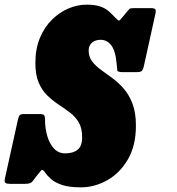

<svg xmlns="http://www.w3.org/2000/svg" viewBox="-67 -785 760 825"><path d="M314 -568Q314 -540.5 328.8 -521.2Q343.5 -502 366.5 -485.2Q389.5 -468.5 415.5 -449.5Q441.5 -430.5 464.5 -404.2Q487.5 -378 502.2 -339.8Q517 -301.5 517 -245Q517 -158.5 482 -99.2Q447 -40 392.8 -10Q338.5 20 280.5 20Q230.5 20 200 9.8Q169.5 -0.5 152.8 -15.2Q136 -30 127 -43.5Q116 -60 109.8 -52.5Q103.5 -45 87.5 -25.5L75 -8.5Q68.5 0 60.5 2.5Q52.5 5 38.5 5H-24Q-38.5 5 -43.8 0.8Q-49 -3.5 -46 -17.5L9.5 -268.5Q13 -284.5 17.5 -289.8Q22 -295 37.5 -295H100.5Q118 -295 122.2 -290.5Q126.5 -286 126.5 -270.5Q126.5 -234 136 -201Q145.5 -168 164.8 -147Q184 -126 213 -126Q247.5 -126 266.8 -141.8Q286 -157.5 286 -195Q286 -234 271.5 -258.8Q257 -283.5 234 -301Q211 -318.5 185.5 -335.2Q160 -352 137 -374Q114 -396 99.5 -429.2Q85 -462.5 85 -514Q85 -576 104.8 -622.8Q124.5 -669.5 157 -701.2Q189.5 -733 228 -749Q266.5 -765 304.5 -765Q342.5 -765 365 -756.8Q387.5 -748.5 402 -735.2Q416.5 -722 430 -707.5Q441.5 -695.5 444.8 -696.5Q448 -697.5 462.5 -715L480 -736.5Q486 -743.5 489.5 -746.8Q493 -750 505.5 -750H582.5Q595.5 -750 599.8 -745.5Q604 -741 601 -727L551.5 -502.5Q547.5 -484.5 541.8 -479.8Q536 -475 517 -475H462.5Q438 -475 437 -482.2Q436 -489.5 434.5 -508.5Q429.5 -567 411 -590.5Q392.5 -614 366 -614Q343 -614 328.5 -602Q314 -590 314 -568Z"/></svg>

Font: Besley* Condensed Fatface
Style: Italic
Weight: 900
Width: 3
Italic angle: -13°
Designer: Owen Earl
Foundry: indestructible type*
Version: Version 3.000; ttfautohint (v1.8.3)